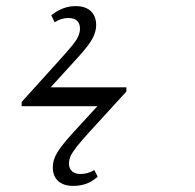

<svg xmlns="http://www.w3.org/2000/svg" viewBox="-20 -561 640 629"><path d="M220 48Q188 48 170.5 32Q153 16 153 -13Q153 -29 159.5 -45Q166 -61 181 -81Q196 -101 220 -127L299 -213H51V-227L173 -362Q202 -394 217 -412.5Q232 -431 237 -443.5Q242 -456 242 -467Q242 -484 232.5 -493Q223 -502 204 -502Q180 -502 159 -488L148 -511Q167 -526 186.5 -533.5Q206 -541 228 -541Q260 -541 277.5 -524.5Q295 -508 295 -479Q295 -464 289 -448Q283 -432 268.5 -412.5Q254 -393 229 -366L146 -275H394V-261L275 -131Q246 -99 231.5 -80.5Q217 -62 211.5 -50Q206 -38 206 -25Q206 -9 216 0Q226 9 244 9Q268 9 289 -4L300 18Q282 34 262.5 41Q243 48 220 48Z"/></svg>

Font: Literata 18pt ExtraLight
Style: Regular
Weight: 250
Designer: Latin by Veronika Burian and Jose Scaglione. Greek by Irene Vlachou. Cyrillic by Vera Evstafieva.
Foundry: TypeTogether
Version: Version 3.103;gftools[0.9.29]